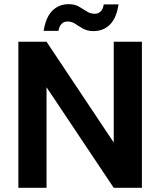

<svg xmlns="http://www.w3.org/2000/svg" viewBox="-20 -900 768 920"><path d="M68 0V-700H203L525 -217V-700H660V0H525L203 -482V0ZM428 -751Q399 -751 378.5 -762.5Q358 -774 341 -785.5Q324 -797 303 -797Q287 -797 275.5 -786Q264 -775 260 -752H189Q200 -819 231.5 -849.5Q263 -880 309 -880Q338 -880 358 -868.5Q378 -857 395.5 -845.5Q413 -834 434 -834Q451 -834 462.5 -845.5Q474 -857 477 -879H548Q538 -813 506.5 -782Q475 -751 428 -751Z"/></svg>

Font: DM Sans 18pt
Style: Bold
Weight: 700
Designer: Colophon Foundry, Jonny Pinhorn
Foundry: Colophon Foundry
Version: Version 4.004;gftools[0.9.30]